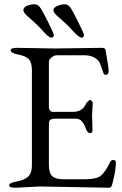

<svg xmlns="http://www.w3.org/2000/svg" viewBox="-20 -878 575 903"><path d="M139 -858H143Q160 -858 173 -836.5Q186 -815 209.5 -767.5Q233 -720 233 -713Q233 -701 222 -701Q209 -701 183 -731Q157 -761 107 -804Q90 -819 90 -830Q90 -853 139 -858ZM364 -701Q351 -701 323 -732.5Q295 -764 247 -805Q231 -820 231 -830.5Q231 -841 246.5 -848.5Q262 -856 281 -858H285Q302 -858 314.5 -837.5Q327 -817 351 -768Q375 -719 375 -714Q375 -701 364 -701ZM416 -392 413 -337 415 -269Q415 -252 406 -252Q390 -252 383 -275Q368 -320 337 -320H244Q225 -320 217.5 -315Q210 -310 210 -294V-102Q210 -65 225.5 -50Q241 -35 276 -35H380Q433 -35 454 -51.5Q475 -68 498 -116Q504 -127 514.5 -125.5Q525 -124 525 -115Q525 -75 508 -12Q504 5 494 5L167 -1L52 5Q23 5 23 -6.5Q23 -18 59 -24.5Q95 -31 112.5 -47.5Q130 -64 130 -99V-549Q130 -584 115.5 -599.5Q101 -615 65.5 -621.5Q30 -628 30 -642Q30 -653 59 -653L236 -650L458 -653Q475 -653 476 -644Q491 -563 491 -544.5Q491 -526 477 -526Q469 -526 466 -536Q451 -583 444 -591Q420 -618 377 -618H246Q236 -618 223 -608.5Q210 -599 210 -586V-374Q210 -365 215.5 -358.5Q221 -352 228 -352H324Q368 -352 385 -391Q387 -395 393.5 -401.5Q400 -408 403.5 -408Q407 -408 411.5 -403.5Q416 -399 416 -392Z"/></svg>

Font: EB Garamond
Style: Regular
Weight: 400
Version: Version 0.012